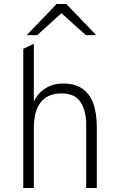

<svg xmlns="http://www.w3.org/2000/svg" viewBox="-20 -941 596 961"><path d="M96.5 0V-696.5L149.5 -722V-432Q169 -474.5 207.5 -498.8Q246 -523 294 -523Q356.5 -523 394 -496Q431.5 -469 448 -420.2Q464.5 -371.5 464.5 -306V0H411.5V-315.5Q411.5 -387.5 382.8 -430.5Q354 -473.5 287.5 -473.5Q219.5 -473.5 184.5 -430Q149.5 -386.5 149.5 -301.5V0ZM113.5 -765 263.5 -921H312L461.5 -765H409.5L287.5 -875L166 -765Z"/></svg>

Font: Overpass ExtraLight
Style: Regular
Weight: 250
Designer: Delve Withrington, Dave Bailey, Thomas Jockin
Foundry: Delve Fonts LLC
Version: Version 4.000